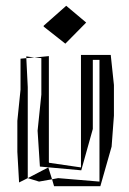

<svg xmlns="http://www.w3.org/2000/svg" viewBox="-20 -630 445 664"><path d="M123 -429V-303L110 -178L118 -54L261 -41L301 -184V-423H324V-2L181 -14L160 -10L167 14H327L366 -123L374 -230V-336L363 -440H260V-51L150 -67L149 -69V-436L99 -431ZM51 -427V-320L40 -212V-105L46 1L76 -14V-329L71 -429ZM76 -14 147 -51 160 -10 115 -2ZM71 -434V-435L99 -431L71 -429ZM131 -538 206 -479 278 -552 209 -610 131 -541Z"/></svg>

Font: Quebrada
Style: Regular
Weight: 400
Designer: deFharo
Foundry: deFharo
Version: Version 1.034 2012